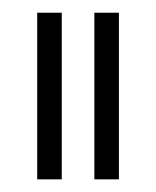

<svg xmlns="http://www.w3.org/2000/svg" viewBox="-20 -739 248 305"><path d="M39.1 -454.1V-718.8H78.1V-454.1ZM129.9 -454.1V-718.8H168.9V-454.1Z"/></svg>

Font: Post No Bills Colombo
Style: Light
Weight: 400
Designer: Kosala Senevirathne, Siva Puranthara, Lasantha Premarathna, Tharique Azeez
Foundry: Mooniak
Version: Version 1.220 ; ttfautohint (v1.5)